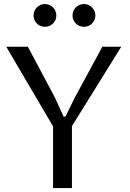

<svg xmlns="http://www.w3.org/2000/svg" viewBox="-20 -952 657 972"><path d="M344.2 -313.5V0H248.5V-312.5L11.7 -715.3H121.1L258.3 -457.5L301.8 -361.8H311.5L357.9 -456.5L498 -715.3H593.8ZM149.9 -873.5Q149.9 -885.7 154.3 -896.2Q158.7 -906.7 166.5 -914.6Q174.3 -922.4 184.8 -927Q195.3 -931.6 207 -931.6Q219.2 -931.6 230 -927Q240.7 -922.4 248.5 -914.6Q256.3 -906.7 260.7 -896.2Q265.1 -885.7 265.1 -873.5Q265.1 -861.8 260.7 -851.3Q256.3 -840.8 248.5 -833Q240.7 -825.2 230 -820.8Q219.2 -816.4 207 -816.4Q195.3 -816.4 184.8 -820.8Q174.3 -825.2 166.5 -833Q158.7 -840.8 154.3 -851.3Q149.9 -861.8 149.9 -873.5ZM347.2 -873.5Q347.2 -885.7 351.6 -896.2Q356 -906.7 363.8 -914.6Q371.6 -922.4 382.1 -927Q392.6 -931.6 404.8 -931.6Q417 -931.6 427.5 -927Q438 -922.4 445.8 -914.6Q453.6 -906.7 458.3 -896.2Q462.9 -885.7 462.9 -873.5Q462.9 -861.8 458.3 -851.3Q453.6 -840.8 445.8 -833Q438 -825.2 427.5 -820.8Q417 -816.4 404.8 -816.4Q392.6 -816.4 382.1 -820.8Q371.6 -825.2 363.8 -833Q356 -840.8 351.6 -851.3Q347.2 -861.8 347.2 -873.5Z"/></svg>

Font: Proza Libre
Style: Regular
Weight: 400
Designer: Jasper de Waard
Foundry: Jasper de Waard
Version: Version 1.001; ttfautohint (v1.4.1.8-43bc)